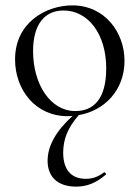

<svg xmlns="http://www.w3.org/2000/svg" viewBox="-20 -419 519 714"><path d="M263 275C301 275 336 263 374 230C376 228 370 220 367 222C350 234 331 246 299 246C243 246 215 210 215 149C215 100 231 57 273 9C367 -7 443 -82 443 -193C443 -297 371 -399 249 -399C152 -399 36 -336 36 -198C36 -85 112 13 231 13C237 13 243 13 250 12C188 68 157 124 157 179C157 237 193 275 263 275ZM260 -6C167 -6 103 -106 103 -229C103 -327 145 -380 216 -380C309 -380 375 -291 375 -165C375 -53 330 -6 260 -6Z"/></svg>

Font: Cormorant Garamond
Style: Regular
Weight: 400
Designer: Christian Thalmann (Catharsis Fonts)
Foundry: Catharsis Fonts
Version: Version 4.002;Glyphs 3.4 (3410)